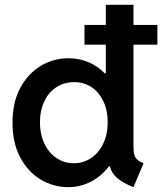

<svg xmlns="http://www.w3.org/2000/svg" viewBox="-20 -772 676 800"><path d="M438 -79.1H434.1Q402.8 -38.1 358.9 -15.1Q314.9 7.8 263.7 7.8Q202.6 7.8 149.2 -24.2Q95.7 -56.2 63.7 -117.2Q31.7 -178.2 32.2 -260.7Q31.7 -343.3 63.7 -404.1Q95.7 -464.8 149.2 -497.1Q202.6 -529.3 264.6 -529.3Q309.1 -529.3 347.9 -513.2Q386.7 -497.1 416 -466.8H420.9V-585.9H332V-668H420.9V-752H536.1V-668H635.7V-585.9H536.1V-160.2Q536.1 -139.6 539.8 -127.2Q543.5 -114.7 552.2 -106.7Q561 -98.6 578.1 -91.8L536.1 7.8Q491.2 -9.8 467.8 -30.5Q444.3 -51.3 438 -79.1ZM428.7 -261.7Q428.7 -313 410.2 -351.1Q391.6 -389.2 359.9 -409.7Q328.1 -430.2 289.1 -429.7Q247.6 -429.7 215.1 -408.9Q182.6 -388.2 164.6 -349.9Q146.5 -311.5 146.5 -261.7Q146.5 -212.9 164.6 -174.3Q182.6 -135.7 214.8 -113.8Q247.1 -91.8 288.1 -91.8Q328.1 -91.8 360.1 -113.8Q392.1 -135.7 410.4 -174.3Q428.7 -212.9 428.7 -261.7Z"/></svg>

Font: Reddit Sans Strawberry SemiBold
Style: Regular
Weight: 600
Designer: Stephen Hutchings
Foundry: Reddit
Version: Version 1.013